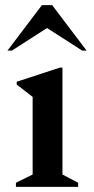

<svg xmlns="http://www.w3.org/2000/svg" viewBox="-20 -727 365 747"><path d="M42 0V-16L107 -48V-350L45 -398V-409L213 -464H223V-48L284 -16V0ZM9 -530 143 -707H183L317 -530H300L163 -618L26 -530Z"/></svg>

Font: Spectral SemiBold
Style: Regular
Weight: 600
Designer: Jean-Baptiste Levee
Foundry: Production Type
Version: Version 2.001